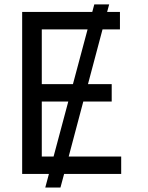

<svg xmlns="http://www.w3.org/2000/svg" viewBox="-20 -781 665 862"><path d="M524.1 -78.1V0H267.8L251.4 61.1H183.2L199.6 0H79.5V-727.3H394.2L403.4 -761.4H470.2L460.9 -727.3H518.5V-649.1H440.3L375 -403.4H481.5V-325.3H354L288.4 -78.1ZM167.6 -403.4H307.5L373.2 -649.1H167.6ZM167.6 -78.1H220.5L286.6 -325.3H167.6Z"/></svg>

Font: Interface
Style: Regular
Weight: 400
Designer: Rasmus Andersson
Foundry: rsms
Version: Version 1.8